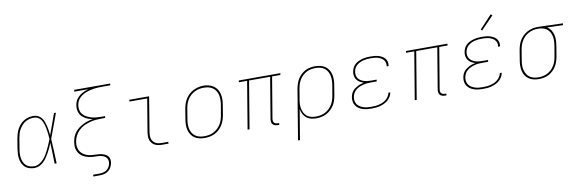

<svg xmlns="http://www.w3.org/2000/svg" viewBox="-61 -1294 6122 2036"><g transform="rotate(-10 3000.0 -276.0)"><path d="M215 8Q188 8 161.5 0.5Q135 -7 115.5 -23.5Q96 -40 84.5 -64Q73 -88 68.5 -114Q64 -140 65.5 -168Q67 -196 71 -223L89 -333Q94 -359 101.5 -384.5Q109 -410 122 -433.5Q135 -457 154 -477.5Q173 -498 196.5 -512Q220 -526 246 -532Q272 -538 298 -538Q324 -538 346.5 -526.5Q369 -515 384 -496Q399 -477 407.5 -453.5Q416 -430 422 -405.5Q428 -381 431.5 -356Q435 -331 437 -306Q458 -362 478 -418Q498 -474 518 -530H539Q514 -464 490 -397.5Q466 -331 441 -265Q445 -199 447.5 -132.5Q450 -66 453 0H432Q430 -57 428.5 -113.5Q427 -170 425 -226Q415 -201 403.5 -176Q392 -151 378.5 -126.5Q365 -102 349 -78.5Q333 -55 313 -35.5Q293 -16 267.5 -4Q242 8 215 8ZM215 -11Q243 -11 269 -26Q295 -41 315 -63Q335 -85 350 -110Q365 -135 377.5 -161.5Q390 -188 401.5 -214.5Q413 -241 423 -268Q422 -288 420 -307.5Q418 -327 415.5 -346.5Q413 -366 409.5 -385Q406 -404 400.5 -422.5Q395 -441 387 -458.5Q379 -476 366.5 -489.5Q354 -503 336 -511Q318 -519 298 -519Q275 -519 251 -513.5Q227 -508 206 -495Q185 -482 168 -462.5Q151 -443 139 -421.5Q127 -400 120.5 -377Q114 -354 110 -330L92 -220Q87 -196 86 -171Q85 -146 88.5 -122.5Q92 -99 101.5 -77.5Q111 -56 127.5 -40.5Q144 -25 167.5 -18Q191 -11 215 -11Z M813 205V186H883Q903 186 923.5 181Q944 176 961 163.5Q978 151 988 132Q998 113 1001 93Q1004 74 998.5 56.5Q993 39 979.5 27.5Q966 16 948.5 10Q931 4 913 2Q895 0 876 0Q857 0 838 -1.5Q819 -3 801 -7Q783 -11 766.5 -17.5Q750 -24 735 -33.5Q720 -43 708 -56Q696 -69 688 -85Q680 -101 676 -118.5Q672 -136 672.5 -155Q673 -174 676 -193Q680 -219 690 -245Q700 -271 717.5 -293Q735 -315 758 -332.5Q781 -350 806 -362.5Q831 -375 857.5 -383Q884 -391 910 -395Q889 -400 868.5 -407Q848 -414 830 -425Q812 -436 797.5 -451Q783 -466 774.5 -485.5Q766 -505 764 -527.5Q762 -550 766 -572Q769 -589 775.5 -606.5Q782 -624 793.5 -639Q805 -654 819.5 -666Q834 -678 850.5 -687.5Q867 -697 884 -704Q901 -711 919 -716H769L772 -735H1159L1156 -716H1062Q1041 -716 1021 -715Q1001 -714 980 -711Q959 -708 938.5 -703Q918 -698 898 -690.5Q878 -683 859 -671.5Q840 -660 824 -644.5Q808 -629 799 -609Q790 -589 786 -569Q782 -541 787.5 -514.5Q793 -488 809.5 -468.5Q826 -449 849.5 -436.5Q873 -424 899 -416.5Q925 -409 952.5 -406.5Q980 -404 1007 -404H1046L1043 -385H1004Q972 -385 940 -382Q908 -379 876 -370Q844 -361 813 -346Q782 -331 757 -307Q732 -283 716.5 -252.5Q701 -222 696 -190Q692 -165 694.5 -139.5Q697 -114 708.5 -93Q720 -72 739 -57Q758 -42 780.5 -33.5Q803 -25 828 -22Q853 -19 879 -19Q898 -19 916 -17Q934 -15 951 -10Q968 -5 983 3.5Q998 12 1008.5 25.5Q1019 39 1022 57Q1025 75 1022 93Q1018 117 1006.5 139.5Q995 162 975 177.5Q955 193 931 199Q907 205 883 205Z M1589 0Q1569 0 1548.5 -3.5Q1528 -7 1510.5 -16.5Q1493 -26 1480.5 -41Q1468 -56 1462 -75Q1456 -94 1456 -114.5Q1456 -135 1459 -156L1518 -511H1328V-530H1542L1480 -153Q1477 -135 1477 -117.5Q1477 -100 1482 -83.5Q1487 -67 1497.5 -54Q1508 -41 1522.5 -33Q1537 -25 1554.5 -22Q1572 -19 1589 -19H1658V0Z M2046 8Q2017 8 1989 1.5Q1961 -5 1938.5 -20Q1916 -35 1901 -58.5Q1886 -82 1879.5 -109Q1873 -136 1873.5 -165Q1874 -194 1879 -223L1897 -333Q1902 -361 1911 -387.5Q1920 -414 1935.5 -438.5Q1951 -463 1973 -483Q1995 -503 2021 -515.5Q2047 -528 2074.5 -534.5Q2102 -541 2129 -541Q2158 -541 2186 -533.5Q2214 -526 2236.5 -510.5Q2259 -495 2274 -472Q2289 -449 2295.5 -421.5Q2302 -394 2301.5 -365Q2301 -336 2296 -307L2278 -197Q2273 -169 2264 -142.5Q2255 -116 2239.5 -91.5Q2224 -67 2202 -47Q2180 -27 2154 -14.5Q2128 -2 2100.5 3Q2073 8 2046 8ZM2046 -11Q2071 -11 2096.5 -15.5Q2122 -20 2145.5 -32Q2169 -44 2189 -62.5Q2209 -81 2223 -103.5Q2237 -126 2245 -150.5Q2253 -175 2257 -200L2276 -310Q2280 -336 2280.5 -362.5Q2281 -389 2275.5 -413.5Q2270 -438 2257 -459Q2244 -480 2223.5 -494Q2203 -508 2178 -513.5Q2153 -519 2126 -519Q2101 -519 2076.5 -514Q2052 -509 2028.5 -497Q2005 -485 1985 -466.5Q1965 -448 1951.5 -426Q1938 -404 1930 -379.5Q1922 -355 1918 -330L1900 -220Q1895 -194 1894.5 -168Q1894 -142 1899.5 -117.5Q1905 -93 1917.5 -72Q1930 -51 1950 -37Q1970 -23 1995 -17Q2020 -11 2046 -11Z M2834 8Q2819 8 2804 3.5Q2789 -1 2779.5 -11.5Q2770 -22 2768 -37.5Q2766 -53 2768 -68L2842 -511H2615L2530 0H2509L2594 -511H2505L2508 -530H2955L2952 -511H2863L2789 -68Q2787 -57 2788.5 -45.5Q2790 -34 2797 -26Q2804 -18 2815 -14.5Q2826 -11 2837 -11H2850V8Z M3016 205 3105 -333Q3110 -360 3118.5 -386.5Q3127 -413 3141.5 -437Q3156 -461 3177.5 -481.5Q3199 -502 3224 -515Q3249 -528 3276.5 -533Q3304 -538 3330 -538Q3359 -538 3387 -531.5Q3415 -525 3437.5 -509.5Q3460 -494 3474.5 -471Q3489 -448 3495.5 -421Q3502 -394 3501.5 -365Q3501 -336 3496 -307L3478 -197Q3473 -170 3464.5 -143Q3456 -116 3440.5 -92Q3425 -68 3403 -48Q3381 -28 3355 -15Q3329 -2 3302 3Q3275 8 3247 8Q3218 8 3190 0.5Q3162 -7 3141 -24.5Q3120 -42 3107.5 -67Q3095 -92 3091 -120L3037 205ZM3247 -11Q3272 -11 3297 -15.5Q3322 -20 3345.5 -32Q3369 -44 3389 -62.5Q3409 -81 3423 -103.5Q3437 -126 3445 -150.5Q3453 -175 3457 -200L3476 -310Q3480 -336 3480.5 -362Q3481 -388 3475.5 -412Q3470 -436 3457.5 -457.5Q3445 -479 3425.5 -493Q3406 -507 3381 -513Q3356 -519 3330 -519Q3306 -519 3281 -514Q3256 -509 3233 -497Q3210 -485 3191 -466.5Q3172 -448 3158.5 -425.5Q3145 -403 3137.5 -379Q3130 -355 3126 -330L3108 -221Q3103 -196 3102 -170Q3101 -144 3106 -120Q3111 -96 3122.5 -74.5Q3134 -53 3153 -38Q3172 -23 3196.5 -17Q3221 -11 3247 -11Z M3843 8Q3819 8 3795 5.5Q3771 3 3748.5 -4.5Q3726 -12 3707 -24.5Q3688 -37 3675 -56Q3662 -75 3658 -98.5Q3654 -122 3658 -146Q3661 -163 3667.5 -180Q3674 -197 3685.5 -211Q3697 -225 3712 -236Q3727 -247 3743 -255Q3759 -263 3776 -268Q3793 -273 3810 -277Q3788 -283 3768.5 -294.5Q3749 -306 3735.5 -323.5Q3722 -341 3718 -364.5Q3714 -388 3718 -411Q3722 -433 3732.5 -453.5Q3743 -474 3760 -489Q3777 -504 3798 -513.5Q3819 -523 3840.5 -528.5Q3862 -534 3883.5 -536Q3905 -538 3926 -538Q3948 -538 3969 -536Q3990 -534 4010 -528.5Q4030 -523 4047.5 -513.5Q4065 -504 4078.5 -489Q4092 -474 4097.5 -454Q4103 -434 4100 -413Q4100 -411 4099.5 -409Q4099 -407 4098 -405H4078Q4078 -407 4078.5 -408.5Q4079 -410 4079 -412Q4082 -430 4076.5 -447.5Q4071 -465 4059.5 -477.5Q4048 -490 4032 -498.5Q4016 -507 3999 -511.5Q3982 -516 3963.5 -517.5Q3945 -519 3926 -519Q3907 -519 3888 -517.5Q3869 -516 3849.5 -511.5Q3830 -507 3811.5 -498.5Q3793 -490 3777 -477Q3761 -464 3751.5 -446Q3742 -428 3739 -409Q3735 -389 3738.5 -369.5Q3742 -350 3753 -335Q3764 -320 3780 -310Q3796 -300 3814 -294.5Q3832 -289 3851.5 -287Q3871 -285 3891 -285H3949L3946 -266H3888Q3867 -266 3845.5 -264.5Q3824 -263 3802.5 -257.5Q3781 -252 3760 -243Q3739 -234 3721.5 -220Q3704 -206 3693 -185.5Q3682 -165 3679 -144Q3675 -123 3679 -102Q3683 -81 3694.5 -65Q3706 -49 3723.5 -38.5Q3741 -28 3760.5 -21.5Q3780 -15 3801 -13Q3822 -11 3843 -11Q3864 -11 3884.5 -12.5Q3905 -14 3925.5 -19Q3946 -24 3966 -32.5Q3986 -41 4003 -55Q4020 -69 4032 -87.5Q4044 -106 4048 -127H4068Q4064 -103 4051.5 -82Q4039 -61 4020.5 -45Q4002 -29 3980 -18.5Q3958 -8 3935 -2Q3912 4 3889 6Q3866 8 3843 8Z M4634 8Q4619 8 4604 3.5Q4589 -1 4579.5 -11.5Q4570 -22 4568 -37.5Q4566 -53 4568 -68L4642 -511H4415L4330 0H4309L4394 -511H4305L4308 -530H4755L4752 -511H4663L4589 -68Q4587 -57 4588.5 -45.5Q4590 -34 4597 -26Q4604 -18 4615 -14.5Q4626 -11 4637 -11H4650V8Z M5043 8Q5019 8 4995 5.5Q4971 3 4948.5 -4.5Q4926 -12 4907 -24.5Q4888 -37 4875 -56Q4862 -75 4858 -98.5Q4854 -122 4858 -146Q4861 -163 4867.5 -180Q4874 -197 4885.5 -211Q4897 -225 4912 -236Q4927 -247 4943 -255Q4959 -263 4976 -268Q4993 -273 5010 -277Q4988 -283 4968.5 -294.5Q4949 -306 4935.5 -323.5Q4922 -341 4918 -364.5Q4914 -388 4918 -411Q4922 -433 4932.5 -453.5Q4943 -474 4960 -489Q4977 -504 4998 -513.5Q5019 -523 5040.5 -528.5Q5062 -534 5083.5 -536Q5105 -538 5126 -538Q5148 -538 5169 -536Q5190 -534 5210 -528.5Q5230 -523 5247.5 -513.5Q5265 -504 5278.5 -489Q5292 -474 5297.5 -454Q5303 -434 5300 -413Q5300 -411 5299.5 -409Q5299 -407 5298 -405H5278Q5278 -407 5278.5 -408.5Q5279 -410 5279 -412Q5282 -430 5276.5 -447.5Q5271 -465 5259.5 -477.5Q5248 -490 5232 -498.5Q5216 -507 5199 -511.5Q5182 -516 5163.5 -517.5Q5145 -519 5126 -519Q5107 -519 5088 -517.5Q5069 -516 5049.5 -511.5Q5030 -507 5011.5 -498.5Q4993 -490 4977 -477Q4961 -464 4951.5 -446Q4942 -428 4939 -409Q4935 -389 4938.5 -369.5Q4942 -350 4953 -335Q4964 -320 4980 -310Q4996 -300 5014 -294.5Q5032 -289 5051.5 -287Q5071 -285 5091 -285H5149L5146 -266H5088Q5067 -266 5045.5 -264.5Q5024 -263 5002.5 -257.5Q4981 -252 4960 -243Q4939 -234 4921.5 -220Q4904 -206 4893 -185.5Q4882 -165 4879 -144Q4875 -123 4879 -102Q4883 -81 4894.5 -65Q4906 -49 4923.5 -38.5Q4941 -28 4960.5 -21.5Q4980 -15 5001 -13Q5022 -11 5043 -11Q5064 -11 5084.5 -12.5Q5105 -14 5125.5 -19Q5146 -24 5166 -32.5Q5186 -41 5203 -55Q5220 -69 5232 -87.5Q5244 -106 5248 -127H5268Q5264 -103 5251.5 -82Q5239 -61 5220.5 -45Q5202 -29 5180 -18.5Q5158 -8 5135 -2Q5112 4 5089 6Q5066 8 5043 8ZM5141 -604 5128 -616 5260 -757 5276 -743Z M5645 8Q5616 8 5588 1.5Q5560 -5 5537.5 -20.5Q5515 -36 5500.5 -59Q5486 -82 5479.5 -109Q5473 -136 5473.5 -165Q5474 -194 5479 -223L5497 -333Q5502 -360 5510.5 -385.5Q5519 -411 5533.5 -435Q5548 -459 5569 -478.5Q5590 -498 5614.5 -511Q5639 -524 5665.5 -531Q5692 -538 5718 -538Q5722 -538 5725.5 -538Q5729 -538 5733 -538Q5737 -538 5741 -538Q5745 -538 5749 -538L5998 -530L5995 -511L5825 -516Q5849 -502 5865 -478Q5881 -454 5888 -425.5Q5895 -397 5894 -367Q5893 -337 5888 -307L5870 -197Q5865 -170 5856.5 -143.5Q5848 -117 5833.5 -93Q5819 -69 5797.5 -48.5Q5776 -28 5751 -15Q5726 -2 5698.5 3Q5671 8 5645 8ZM5645 -11Q5669 -11 5694 -16Q5719 -21 5742 -33Q5765 -45 5784 -63.5Q5803 -82 5816.5 -104.5Q5830 -127 5837.5 -151Q5845 -175 5849 -200L5868 -310Q5872 -334 5873 -358.5Q5874 -383 5870 -406Q5866 -429 5856 -450Q5846 -471 5829.5 -486.5Q5813 -502 5790.5 -509.5Q5768 -517 5744 -519H5730Q5726 -519 5723 -519Q5720 -519 5717 -519Q5693 -519 5669 -512.5Q5645 -506 5622.5 -494Q5600 -482 5581.5 -463.5Q5563 -445 5550 -423Q5537 -401 5529.5 -377.5Q5522 -354 5518 -330L5500 -220Q5495 -194 5494.5 -168Q5494 -142 5499.5 -118Q5505 -94 5517.5 -72.5Q5530 -51 5549.5 -37Q5569 -23 5594 -17Q5619 -11 5645 -11Z"/></g></svg>

Font: Iosevka Curly Slab ThExObl
Style: Regular
Weight: 100
Width: 7
Italic angle: -9°
Monospace: yes
Designer: Belleve Invis
Foundry: Belleve Invis
Version: Version 11.1.0; ttfautohint (v1.8.3)